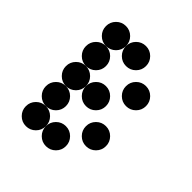

<svg xmlns="http://www.w3.org/2000/svg" viewBox="-190 -806 927 927"><g transform="rotate(45 273.5 -342.0)"><path d="M205.1 -615.2Q205.1 -586.9 185.1 -566.9Q165 -546.9 136.7 -546.9Q108.4 -546.9 88.4 -566.9Q68.4 -586.9 68.4 -615.2Q68.4 -643.6 88.4 -663.6Q108.4 -683.6 136.7 -683.6Q165 -683.6 185.1 -663.6Q205.1 -643.6 205.1 -615.2ZM341.8 -615.2Q341.8 -586.9 321.8 -566.9Q301.8 -546.9 273.4 -546.9Q245.1 -546.9 225.1 -566.9Q205.1 -586.9 205.1 -615.2Q205.1 -643.6 225.1 -663.6Q245.1 -683.6 273.4 -683.6Q301.8 -683.6 321.8 -663.6Q341.8 -643.6 341.8 -615.2ZM205.1 -478.5Q205.1 -450.2 185.1 -430.2Q165 -410.2 136.7 -410.2Q108.4 -410.2 88.4 -430.2Q68.4 -450.2 68.4 -478.5Q68.4 -506.8 88.4 -526.9Q108.4 -546.9 136.7 -546.9Q165 -546.9 185.1 -526.9Q205.1 -506.8 205.1 -478.5ZM478.5 -478.5Q478.5 -450.2 458.5 -430.2Q438.5 -410.2 410.2 -410.2Q381.8 -410.2 361.8 -430.2Q341.8 -450.2 341.8 -478.5Q341.8 -506.8 361.8 -526.9Q381.8 -546.9 410.2 -546.9Q438.5 -546.9 458.5 -526.9Q478.5 -506.8 478.5 -478.5ZM205.1 -341.8Q205.1 -313.5 185.1 -293.5Q165 -273.4 136.7 -273.4Q108.4 -273.4 88.4 -293.5Q68.4 -313.5 68.4 -341.8Q68.4 -370.1 88.4 -390.1Q108.4 -410.2 136.7 -410.2Q165 -410.2 185.1 -390.1Q205.1 -370.1 205.1 -341.8ZM341.8 -341.8Q341.8 -313.5 321.8 -293.5Q301.8 -273.4 273.4 -273.4Q245.1 -273.4 225.1 -293.5Q205.1 -313.5 205.1 -341.8Q205.1 -370.1 225.1 -390.1Q245.1 -410.2 273.4 -410.2Q301.8 -410.2 321.8 -390.1Q341.8 -370.1 341.8 -341.8ZM205.1 -205.1Q205.1 -176.8 185.1 -156.7Q165 -136.7 136.7 -136.7Q108.4 -136.7 88.4 -156.7Q68.4 -176.8 68.4 -205.1Q68.4 -233.4 88.4 -253.4Q108.4 -273.4 136.7 -273.4Q165 -273.4 185.1 -253.4Q205.1 -233.4 205.1 -205.1ZM478.5 -205.1Q478.5 -176.8 458.5 -156.7Q438.5 -136.7 410.2 -136.7Q381.8 -136.7 361.8 -156.7Q341.8 -176.8 341.8 -205.1Q341.8 -233.4 361.8 -253.4Q381.8 -273.4 410.2 -273.4Q438.5 -273.4 458.5 -253.4Q478.5 -233.4 478.5 -205.1ZM205.1 -68.4Q205.1 -40 185.1 -20Q165 0 136.7 0Q108.4 0 88.4 -20Q68.4 -40 68.4 -68.4Q68.4 -96.7 88.4 -116.7Q108.4 -136.7 136.7 -136.7Q165 -136.7 185.1 -116.7Q205.1 -96.7 205.1 -68.4ZM341.8 -68.4Q341.8 -40 321.8 -20Q301.8 0 273.4 0Q245.1 0 225.1 -20Q205.1 -40 205.1 -68.4Q205.1 -96.7 225.1 -116.7Q245.1 -136.7 273.4 -136.7Q301.8 -136.7 321.8 -116.7Q341.8 -96.7 341.8 -68.4Z"/></g></svg>

Font: DatDot
Style: Bold
Weight: 700
Designer: GGBot
Version: 1.00